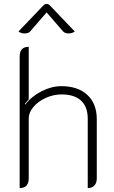

<svg xmlns="http://www.w3.org/2000/svg" viewBox="-20 -947 582 976"><path d="M80 -660Q80 -709 126 -709V-442L107 -420L108 -415Q140 -457 191 -483Q242 -509 292 -509Q376 -509 424 -464.5Q472 -420 472 -341V-41Q472 -17 460 -4Q448 9 426 9V-343Q426 -404 392 -435.5Q358 -467 293 -467Q252 -467 213 -449.5Q174 -432 150 -403.5Q126 -375 126 -345V-41Q126 9 80 9ZM105 -777Q87 -777 74 -787L201 -920Q208 -927 217 -927Q226 -927 233 -920L360 -787Q347 -777 328 -777Q310 -777 300 -788L217 -884L134 -788Q125 -777 105 -777Z"/></svg>

Font: K2D Thin
Style: Regular
Weight: 100
Designer: Katatrad Aksorn Co.,Ltd.
Foundry: Cadson Demak Co.,Ltd.
Version: Version 1.000; ttfautohint (v1.6)